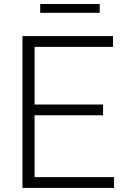

<svg xmlns="http://www.w3.org/2000/svg" viewBox="-20 -916 612 936"><path d="M89.5 0V-740H531V-687.5H148.5V-52.5H536V0ZM128.5 -354V-406.5H482.5V-354ZM176 -853.5V-896.5H466V-853.5Z"/></svg>

Font: Encode Sans SC Light
Style: Regular
Weight: 300
Version: Version 3.002